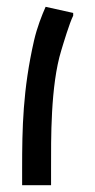

<svg xmlns="http://www.w3.org/2000/svg" viewBox="-20 -544 279 564"><path d="M130 0V-48C130 -134 128 -292 160 -396C167 -419 184 -476 195 -498V-506L114 -524C103 -499 89 -464 80 -425C47 -280 45 -168 45 -48V0Z"/></svg>

Font: Kufam Arabic Latin Roman Normal
Style: Regular
Weight: 400
Designer: Wael Morcos & Artur Schmal
Version: Version 1.200;PS 001.200;hotconv 1.0.88;makeotf.lib2.5.64775